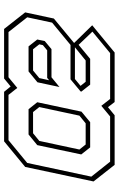

<svg xmlns="http://www.w3.org/2000/svg" viewBox="159 -739 580 938"><g transform="rotate(-90 449.0 -270.0)"><path d="M112.5 0 31.5 -103 102.5 -437 227.5 -540H469.5L495.5 -508L534.5 -540H776.5L857.5 -437L827.5 -297L708 -198L794.5 -109.5L661.5 0H419.5L394.5 -32.5L355 0ZM128 -22H349L401 -65L434.5 -22H658.5L763.5 -108.5L699 -176L630.5 -119.5H504.5L470.5 -162.5L471.5 -166.5L530.5 -215.5H698.5L807.5 -305.5L833.5 -427L761.5 -518.5H540.5L488.5 -475.5L454.5 -518.5H233L122 -427L55 -114ZM198 -119.5 163.5 -163 209 -378 261 -420.5H384.5L418.5 -378L372.5 -162L321 -119.5ZM493 -269.5 516 -377 569 -420.5H691.5L725 -378L717.5 -341.5L678 -308.5H540.5ZM212 -141.5H315.5L353 -172L395 -368L370.5 -398.5H267L229.5 -368L187.5 -172ZM526 -320 537.5 -329.5H672L697.5 -350.5L701.5 -368L677.5 -398.5H573.5L536.5 -368ZM622.5 -141.5 687 -194H532L498.5 -166.5L518.5 -141.5Z"/></g></svg>

Font: Tourney Expanded ExtraLight
Style: Italic
Weight: 200
Width: 7
Italic angle: -12°
Designer: Tyler Finck
Foundry: Etcetera Type Co
Version: Version 1.010; ttfautohint (v1.8.3)